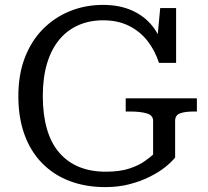

<svg xmlns="http://www.w3.org/2000/svg" viewBox="-20 -748 850 785"><path d="M696 -254V-104Q681 -85 654.5 -64Q628 -43 590.5 -24.5Q553 -6 508 5.5Q463 17 411 17Q330 17 264.5 -8Q199 -33 152 -81Q105 -129 80 -198Q55 -267 55 -355Q55 -443 81.5 -512Q108 -581 155.5 -629Q203 -677 266 -702.5Q329 -728 401 -728Q468 -728 519 -705.5Q570 -683 603.5 -641Q637 -599 649 -540L621 -565L635 -715H700V-491H630Q613 -543 582 -582Q551 -621 506 -643Q461 -665 402 -665Q346 -665 300.5 -645Q255 -625 222.5 -586Q190 -547 172.5 -489Q155 -431 155 -355Q155 -279 172 -220.5Q189 -162 222.5 -123.5Q256 -85 303.5 -65.5Q351 -46 412 -46Q470 -46 509 -59Q548 -72 571.5 -89Q595 -106 606 -116V-254Q606 -277 579.5 -284.5Q553 -292 515 -292H494V-346H785V-292H771Q736 -292 716 -284.5Q696 -277 696 -254Z"/></svg>

Font: Roboto Serif
Style: Regular
Weight: 400
Designer: Greg Gazdowicz
Foundry: Commercial Type
Version: Version 1.008